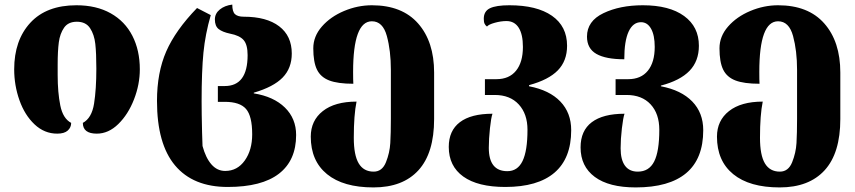

<svg xmlns="http://www.w3.org/2000/svg" viewBox="-20 -574 3736 839"><path d="M42 -271Q42 -398 112.5 -474.5Q183 -551 314 -551Q401 -551 463.5 -516Q526 -481 558.5 -417.5Q591 -354 591 -271Q591 -205 565.5 -139.5Q540 -74 497 -32Q454 10 403 10Q342 10 342 -37Q381 -58 391 -121Q401 -184 401 -274Q401 -341 396.5 -382Q392 -423 373.5 -451Q355 -479 316 -479Q278 -479 260 -453Q242 -427 237 -389Q232 -351 232 -293V-246Q232 -170 243.5 -113Q255 -56 291 -37Q291 -17 276 -3.5Q261 10 230 10Q174 10 131 -30.5Q88 -71 65 -136Q42 -201 42 -271Z M666 -133Q666 -257 706.5 -349.5Q747 -442 841 -539L901 -508Q877 -425 869 -344Q861 -263 861 -132Q861 -80 863 4Q865 48 865 64Q879 116 904 144.5Q929 173 964 173Q1017 173 1049.5 127.5Q1082 82 1082 13Q1082 -67 1055 -98Q1028 -129 962 -129H932V-198H962Q1062 -198 1062 -333Q1062 -379 1044.5 -399Q1027 -419 985 -427Q952 -434 935.5 -447Q919 -460 919 -489Q919 -515 940.5 -532.5Q962 -550 995 -554Q995 -523 1007 -512Q1019 -501 1045 -501Q1145 -501 1200 -459Q1255 -417 1255 -340Q1255 -276 1215 -235Q1175 -194 1089 -169V-166Q1176 -152 1225 -104Q1274 -56 1274 16Q1274 127 1199 185Q1124 243 975 243Q824 243 745 149Q666 55 666 -133Z M1338 23Q1338 -47 1390.5 -88.5Q1443 -130 1538 -130Q1526 -72 1526 28Q1526 104 1547.5 140Q1569 176 1613 176Q1650 176 1666.5 135Q1683 94 1685.5 51Q1688 8 1688 -55V-269Q1688 -352 1670.5 -416.5Q1653 -481 1605 -481Q1523 -481 1523 -260Q1523 -223 1524 -208Q1456 -208 1418.5 -222.5Q1381 -237 1365 -270Q1349 -303 1349 -363Q1349 -415 1386.5 -458Q1424 -501 1483.5 -526Q1543 -551 1605 -551Q1737 -551 1807 -471.5Q1877 -392 1877 -257V-54Q1877 95 1808.5 170Q1740 245 1612 245Q1480 245 1409 187Q1338 129 1338 23Z M1941 68Q1941 -3 1989.5 -40Q2038 -77 2132 -77Q2126 -60 2121 -13.5Q2116 33 2116 72Q2116 174 2197 174Q2242 174 2263.5 129.5Q2285 85 2285 -7Q2285 -76 2247 -117.5Q2209 -159 2142 -159H2099V-228H2149Q2205 -228 2235 -265Q2265 -302 2265 -369Q2265 -424 2246.5 -453Q2228 -482 2193 -482Q2169 -482 2142 -474.5Q2115 -467 2108 -458Q2101 -463 2097.5 -470.5Q2094 -478 2094 -492Q2094 -525 2121 -538Q2148 -551 2206 -551Q2326 -551 2392 -505Q2458 -459 2458 -374Q2458 -308 2417.5 -266.5Q2377 -225 2292 -202V-197Q2381 -180 2428.5 -130.5Q2476 -81 2476 -5Q2476 118 2403 180.5Q2330 243 2188 243Q2068 243 2004.5 197.5Q1941 152 1941 68Z M2517 70Q2517 -3 2566 -40Q2615 -77 2709 -77Q2703 -60 2697.5 -13Q2692 34 2692 74Q2692 124 2711 150Q2730 176 2767 176Q2816 176 2838.5 132Q2861 88 2861 -7Q2861 -77 2823 -118Q2785 -159 2718 -159H2670V-228H2725Q2781 -228 2811 -265Q2841 -302 2841 -369Q2841 -420 2825 -448.5Q2809 -477 2781 -477Q2746 -477 2727 -436Q2708 -395 2708 -315Q2627 -315 2586 -338.5Q2545 -362 2545 -414Q2545 -482 2617 -516.5Q2689 -551 2789 -551Q2905 -551 2969.5 -504Q3034 -457 3034 -374Q3034 -307 2993 -264.5Q2952 -222 2868 -200V-197Q2957 -180 3005 -130.5Q3053 -81 3053 -5Q3053 120 2978.5 182.5Q2904 245 2758 245Q2641 245 2579 199Q2517 153 2517 70Z M3113 23Q3113 -47 3165.5 -88.5Q3218 -130 3313 -130Q3301 -72 3301 28Q3301 104 3322.5 140Q3344 176 3388 176Q3425 176 3441.5 135Q3458 94 3460.5 51Q3463 8 3463 -55V-269Q3463 -352 3445.5 -416.5Q3428 -481 3380 -481Q3298 -481 3298 -260Q3298 -223 3299 -208Q3231 -208 3193.5 -222.5Q3156 -237 3140 -270Q3124 -303 3124 -363Q3124 -415 3161.5 -458Q3199 -501 3258.5 -526Q3318 -551 3380 -551Q3512 -551 3582 -471.5Q3652 -392 3652 -257V-54Q3652 95 3583.5 170Q3515 245 3387 245Q3255 245 3184 187Q3113 129 3113 23Z"/></svg>

Font: Noto Serif Georgian Black
Style: Regular
Weight: 900
Designer: Monotype Design team
Foundry: Monotype Imaging Inc.
Version: Version 1.000